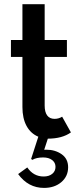

<svg xmlns="http://www.w3.org/2000/svg" viewBox="-20 -660 372 934"><path d="M89.1 -383.2H33.2V-465.5H89.1V-639.5H197.3V-465.5H305.5V-383.2H197.3V-146.4Q197.3 -115 209.5 -98.4Q221.8 -81.8 245.5 -81.8Q265.5 -81.8 282.3 -92.3L325 -15.9Q282.3 14.5 212.7 14.5L195 68.6Q198.6 68.2 205.5 68.2Q248.2 68.2 279.8 90.2Q311.4 112.3 311.4 153.6Q311.4 197.7 278.4 225.9Q245.5 254.1 194.1 254.1Q117.3 254.1 68.2 186.8L112.7 154.5Q142.7 198.6 192.3 198.6Q218.2 198.6 234.1 185.7Q250 172.7 250 151.8Q250 130.9 233.4 118.4Q216.8 105.9 190 105.9Q156.8 105.9 137.3 117.7L131.4 113.2L166.4 5Q129.1 -10.5 109.1 -47.5Q89.1 -84.5 89.1 -139.1Z"/></svg>

Font: Spartan MB SemBd
Style: Regular
Weight: 600
Designer: Matt Bailey, Mirko Velimirovic
Foundry: Matt Bailey
Version: Version 1.005